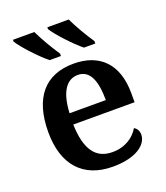

<svg xmlns="http://www.w3.org/2000/svg" viewBox="-142 -863 840 971"><g transform="rotate(-20 278.5 -378.0)"><path d="M366 -606H427V-619C399 -660 363 -721 342 -766H227V-756C248 -721 321 -642 366 -606ZM181 -606H242V-619C214 -660 178 -721 157 -766H42V-756C63 -721 136 -642 181 -606ZM299 10C428 10 488 -43 488 -94C488 -114 478 -130 464 -137C440 -95 391 -60 322 -60C234 -60 186 -120 182 -259H512V-308C512 -466 427 -548 288 -548C136 -548 50 -452 50 -265C50 -91 138 10 299 10ZM379 -319H184C189 -428 226 -487 289 -487C354 -487 379 -422 379 -319Z"/></g></svg>

Font: Noto Serif SemiBold
Style: Regular
Weight: 600
Designer: Monotype Design Team
Foundry: Monotype Imaging Inc.
Version: Version 2.013